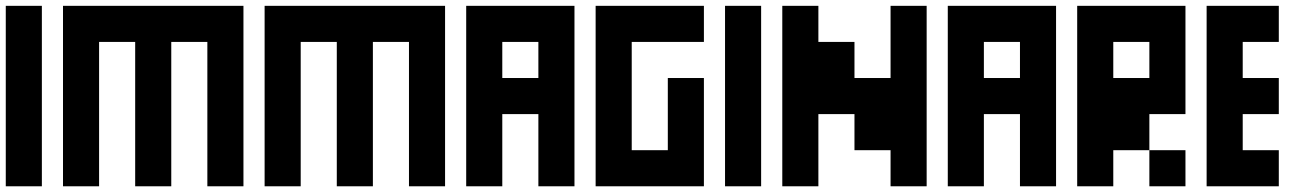

<svg xmlns="http://www.w3.org/2000/svg" viewBox="-20 -445 4522 665"><path d="M0 200.2V-424.8H125V200.2Z M198.2 200.2V-424.8H823.2V200.2H698.2V-299.8H573.2V200.2H448.2V-299.8H323.2V200.2Z M896.5 200.2V-424.8H1521.5V200.2H1396.5V-299.8H1271.5V200.2H1146.5V-299.8H1021.5V200.2Z M1844.7 -174.8V-299.8H1719.7V-174.8ZM1594.7 200.2V-424.8H1969.7V200.2H1844.7V-49.8H1719.7V200.2Z M2043 200.2V-424.8H2418V-299.8H2168V75.2H2293V-174.8H2418V200.2Z M2491.2 200.2V-424.8H2616.2V200.2Z M2689.5 200.2V-424.8H2814.5V-299.8H2939.5V-174.8H3064.5V-424.8H3189.5V200.2H3064.5V75.2H2939.5V-49.8H2814.5V200.2Z M3512.7 -174.8V-299.8H3387.7V-174.8ZM3262.7 200.2V-424.8H3637.7V200.2H3512.7V-49.8H3387.7V200.2Z M3960.9 200.2V75.2H4085.9V200.2ZM3960.9 -174.8V-299.8H3835.9V-174.8ZM3710.9 200.2V-424.8H4085.9V-49.8H3960.9V75.2H3835.9V200.2Z M4159.2 200.2V-424.8H4409.2V-299.8H4284.2V-174.8H4409.2V-49.8H4284.2V75.2H4409.2V200.2Z"/></svg>

Font: Ishtika
Style: Block
Weight: 400
Designer: Kailash Nadh
Version: Version 2.3